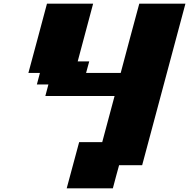

<svg xmlns="http://www.w3.org/2000/svg" viewBox="-20 -895 1024 1040"><path d="M341.3 125H591.3Q596.7 104 607.9 62.5Q619.1 21 625 0H750Q789.1 -146 867.2 -437.5Q945.3 -729 984.4 -875H734.4Q717.3 -812.5 683.8 -687.5Q650.4 -562.5 633.8 -500H446.3L463.4 -562.5H400.9L484.4 -875H234.4Q217.8 -812.5 184.3 -687.5Q150.9 -562.5 133.8 -500H196.3L179.7 -437.5H242.2L225.6 -375H600.6Q589.4 -333 567.1 -249.8Q544.9 -166.5 533.7 -125H408.7Q397.5 -83 375 0Q352.5 83 341.3 125Z"/></svg>

Font: Faithful 32x
Style: BoldOblique
Weight: 400
Foundry: Faithful Resource Pack
Version: Version 1.0; January 27, 2023